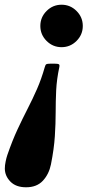

<svg xmlns="http://www.w3.org/2000/svg" viewBox="-56 -555 426 814"><path d="M-25 102.5Q-4 41.5 18 -5.8Q40 -53 61.2 -94.2Q82.5 -135.5 101 -177.8Q119.5 -220 134 -271Q136.5 -280.5 140.5 -282.8Q144.5 -285 157 -285H176.5Q189 -285 193.2 -282.8Q197.5 -280.5 195.5 -270.5Q184.5 -219 182.2 -172.5Q180 -126 180 -78.5Q180 -31 176.5 22.8Q173 76.5 160 142Q151.5 183.5 125.8 211.2Q100 239 54.5 239Q11.5 239 -12 214.8Q-35.5 190.5 -35.5 159.5Q-35.5 146 -32.2 130.2Q-29 114.5 -25 102.5ZM295 -445Q295 -408 268.5 -381.5Q242 -355 205 -355Q168 -355 141.5 -381.5Q115 -408 115 -445Q115 -482 141.5 -508.5Q168 -535 205 -535Q242 -535 268.5 -508.5Q295 -482 295 -445Z"/></svg>

Font: Besley*
Style: Bold Italic
Weight: 700
Italic angle: -13°
Designer: Owen Earl
Foundry: indestructible type*
Version: Version 2.000; ttfautohint (v1.8.3)